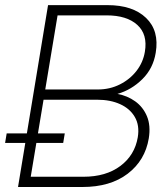

<svg xmlns="http://www.w3.org/2000/svg" viewBox="-36 -748 671 768"><path d="M36.1 0 156.2 -727.5H394Q495.1 -727.5 548.3 -676.3Q601.6 -625 586.9 -537.1Q576.7 -474.1 533.4 -431.4Q490.2 -388.7 434.6 -372.6V-372.1Q473.1 -365.2 504.6 -342.8Q536.1 -320.3 551.8 -283Q567.4 -245.6 559.1 -194.3Q544.4 -106.4 474.9 -53.2Q405.3 0 293.5 0ZM86.9 -41H297.9Q387.7 -41 445.3 -84Q502.9 -127 515.1 -198.7Q522.9 -246.1 503.4 -279.8Q483.9 -313.5 444.6 -331.3Q405.3 -349.1 353 -349.1H138.2ZM145 -390.1H355.5Q403.3 -390.1 443.6 -410.4Q483.9 -430.7 510.3 -464.8Q536.6 -499 543.5 -541Q555.2 -610.4 513.2 -648.4Q471.2 -686.5 390.6 -686.5H194.3ZM-15.6 -176.3 -9.3 -214.4H223.1L216.8 -176.3Z"/></svg>

Font: Inter Display ExtraLight
Style: Italic
Weight: 200
Italic angle: -9.39999°
Designer: Rasmus Andersson
Foundry: rsms
Version: Version 4.000;git-a52131595